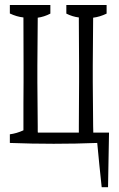

<svg xmlns="http://www.w3.org/2000/svg" viewBox="-20 -548 483 780"><path d="M20 -2.4Q47.4 -5.9 75.2 -18.6Q75.2 -18.6 75.2 -22Q75.2 -23.4 75.2 -34.2Q75.2 -75.7 75.2 -127.4Q75.2 -166 75.7 -214.4Q75.7 -242.7 75.7 -280.8Q75.2 -446.3 75.2 -473.1Q75.2 -473.1 75.2 -477.1Q47.9 -480 20 -493.2Q20 -505.9 20 -527.8Q20 -527.8 184.6 -527.8Q184.6 -505.4 184.6 -492.7Q159.2 -479.5 133.3 -476.1Q133.3 -476.1 133.3 -472.7Q132.8 -372.1 131.8 -280.8Q131.8 -242.7 131.8 -214.4Q131.8 -173.8 133.3 -34.7Q133.3 -19.5 133.3 -14.2Q133.3 -9.3 133.8 -9.3Q133.8 -9.3 300.3 -9.3Q300.3 -9.3 300.3 -14.2Q300.3 -19.5 300.3 -34.2Q300.3 -78.6 300.8 -127.2Q301.3 -175.8 301.3 -214.4Q301.3 -242.7 301.3 -280.8Q301.3 -319.3 300.8 -367.7Q300.3 -416 300.3 -460.9Q300.3 -462.4 300.3 -473.1Q300.3 -473.1 300.3 -477.1Q274.9 -480 249.5 -492.7Q249.5 -505.4 249.5 -527.8Q249.5 -527.8 413.1 -527.8Q413.1 -505.4 413.1 -492.7Q385.7 -479.5 358.4 -476.1Q356.9 -337.9 356.9 -280.8Q356.9 -242.7 356.9 -214.4Q356.9 -173.8 358.4 -34.7Q358.4 -19.5 358.9 -14.2Q358.9 -9.3 358.9 -9.3Q358.9 -9.3 422.9 -9.3Q420.9 106.4 418.9 212.4Q418.9 212.4 393.1 212.4Q383.8 127.4 375 32.7Q287.1 36.1 198.2 36.1Q109.4 36.1 20 32.7Q20 20 20 -2.4Z"/></svg>

Font: Scarab Serif
Style: Light
Weight: 300
Designer: John Roberts
Foundry: Scarab
Version: 1.0